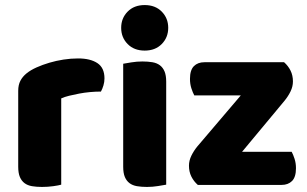

<svg xmlns="http://www.w3.org/2000/svg" viewBox="-20 -731 1214 759"><path d="M222 -1Q212 2 190.5 5Q169 8 146 8Q124 8 106.5 5Q89 2 77 -7Q65 -16 58.5 -31.5Q52 -47 52 -72V-372Q52 -395 60.5 -411.5Q69 -428 85 -441Q101 -454 124.5 -464.5Q148 -475 175 -483Q202 -491 231 -495.5Q260 -500 289 -500Q337 -500 365 -481.5Q393 -463 393 -421Q393 -407 389 -393.5Q385 -380 379 -369Q358 -369 336 -367Q314 -365 293 -361Q272 -357 253.5 -352.5Q235 -348 222 -342Z M459 -621Q459 -659 484.5 -685Q510 -711 552 -711Q594 -711 619.5 -685Q645 -659 645 -621Q645 -583 619.5 -557Q594 -531 552 -531Q510 -531 484.5 -557Q459 -583 459 -621ZM637 -1Q626 1 604.5 4.5Q583 8 561 8Q539 8 521.5 5Q504 2 492 -7Q480 -16 473.5 -31.5Q467 -47 467 -72V-479Q478 -481 499.5 -484.5Q521 -488 543 -488Q565 -488 582.5 -485Q600 -482 612 -473Q624 -464 630.5 -448.5Q637 -433 637 -408Z M762 0Q746 -14 736.5 -33Q727 -52 727 -76Q727 -96 736.5 -115.5Q746 -135 760 -152L932 -354H748Q742 -365 736.5 -382Q731 -399 731 -419Q731 -454 746.5 -469.5Q762 -485 788 -485H1103Q1119 -471 1128.5 -452Q1138 -433 1138 -409Q1138 -389 1128.5 -369.5Q1119 -350 1105 -333L937 -131H1133Q1139 -120 1144.5 -103Q1150 -86 1150 -66Q1150 -31 1134.5 -15.5Q1119 0 1093 0Z"/></svg>

Font: Baloo
Style: Regular
Weight: 400
Designer: Sarang Kulkarni and Ek Type
Foundry: Ek Type
Version: Version 1.100;PS 1.000;hotconv 1.0.88;makeotf.lib2.5.647800;